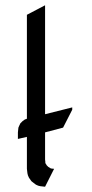

<svg xmlns="http://www.w3.org/2000/svg" viewBox="-20 -708 350 728"><path d="M47.9 -181.2V-206.1L49.8 -224.1L53.2 -231.9L57.1 -240.2L65.9 -249L74.2 -254.9L82 -257.8V-651.9L150.9 -688V-274.9L253.9 -300.8V-292L219.2 -224.1L150.9 -206.1V-103L151.9 -94.2V-89.8L157.2 -81.1L163.1 -75.2L171.9 -69.8L175.8 -68.8L185.1 -67.9L150.9 0L132.8 -2L125 -3.9L116.2 -7.8L104 -17.1L99.1 -21L89.8 -34.2L85.9 -43L84 -50.8L82 -67.9V-189Z"/></svg>

Font: Petahja
Style: Regular
Weight: 400
Designer: T. Christopher White
Version: Version 1.1